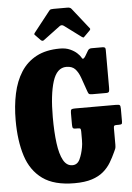

<svg xmlns="http://www.w3.org/2000/svg" viewBox="-65 -1047 764 1113"><g transform="rotate(-5 317.0 -491.0)"><path d="M363 -414H602.5Q619 -414 623.5 -410Q628 -406 628 -388.5V-315.5Q628 -303 624 -300.2Q620 -297.5 607 -297.5H596Q584.5 -297.5 581.2 -294.5Q578 -291.5 578 -280V-184Q578 -168 575 -160.8Q572 -153.5 567 -143Q553 -112 535.8 -83.2Q518.5 -54.5 492 -31.8Q465.5 -9 424.8 4.2Q384 17.5 323.5 17.5Q205 17.5 137.8 -31.2Q70.5 -80 42.5 -168Q14.5 -256 14.5 -375Q14.5 -458.5 29.8 -530Q45 -601.5 79 -654.8Q113 -708 169 -737.8Q225 -767.5 306.5 -767.5Q340.5 -767.5 365.2 -756.2Q390 -745 405.2 -730.5Q420.5 -716 425.5 -706.5Q431 -695 436.5 -697.2Q442 -699.5 449.5 -711.5L467.5 -742Q474.5 -753.5 489 -753.5H550Q560.5 -753.5 565.5 -750.8Q570.5 -748 570.5 -737V-515Q570.5 -501 567.8 -494.2Q565 -487.5 551 -487.5H472.5Q453.5 -487.5 449.8 -492.5Q446 -497.5 441.5 -511Q426.5 -555 414.5 -588.2Q402.5 -621.5 384.8 -640Q367 -658.5 334 -658.5Q278.5 -658.5 254.5 -582.2Q230.5 -506 230.5 -375Q230.5 -287.5 239 -223Q247.5 -158.5 267 -123Q286.5 -87.5 320 -87.5Q349 -87.5 363 -117Q377 -146.5 384 -186.5Q385.5 -197 386.5 -204.8Q387.5 -212.5 387.5 -227V-276.5Q387.5 -290.5 384.5 -294Q381.5 -297.5 368.5 -297.5H358Q342 -297.5 339.8 -304Q337.5 -310.5 337.5 -325V-390.5Q337.5 -407 342.5 -410.5Q347.5 -414 363 -414ZM199.5 -826.5 171.5 -855.5Q165.5 -861 165.5 -863.5Q165.5 -866 170 -872L264 -991.5Q268.5 -997.5 274.2 -998.8Q280 -1000 290.5 -1000H370Q386 -1000 393 -991.5L489 -870Q494.5 -864.5 486 -856L454.5 -824.5Q449 -819 447 -819.2Q445 -819.5 438.5 -824L341 -896.5Q328 -906 316 -897L217.5 -823.5Q209 -817.5 199.5 -826.5Z"/></g></svg>

Font: Besley* Condensed Heavy
Style: Regular
Weight: 800
Width: 3
Designer: Owen Earl
Foundry: indestructible type*
Version: Version 3.000; ttfautohint (v1.8.3)